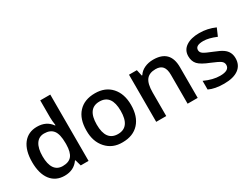

<svg xmlns="http://www.w3.org/2000/svg" viewBox="-58 -1195 2237 1714"><g transform="rotate(-30 1060.0 -338.0)"><path d="M151.4 -240.2Q151.4 -159.2 180.2 -116.9Q209 -74.7 265.6 -74.7Q329.1 -74.7 358.2 -110.6Q387.2 -146.5 388.2 -226.6V-241.2Q388.2 -332.5 357.9 -371.6Q327.6 -410.6 264.6 -410.6Q210 -410.6 180.7 -366.5Q151.4 -322.3 151.4 -240.2ZM383.3 -63.5Q333.5 8.8 237.8 8.8Q147 8.8 95.7 -57.1Q44.9 -123.5 44.9 -242.2Q44.9 -361.3 96.2 -428.2Q147.9 -494.6 239.3 -494.6Q335.4 -494.6 385.3 -423.8H390.6Q383.3 -476.6 383.3 -506.8V-683.6H486.8V0H406.2L388.2 -63.5Z M1003.9 -426.8Q1065.4 -358.4 1065.4 -243.7Q1065.4 -125 1004.4 -58.1Q943.4 8.8 834.5 8.8Q731.9 10.7 668 -59.8Q604 -130.4 605.5 -243.7Q605.5 -362.8 666 -428.2Q726.6 -494.6 836.9 -494.6Q942.4 -494.6 1003.9 -426.8ZM835 -410.6Q711.9 -410.6 711.9 -243.7Q711.9 -75.7 835.9 -75.7Q959 -75.7 959 -243.7Q959 -410.6 835 -410.6Z M1611.8 -316.9V0H1507.8V-298.8Q1507.8 -355.5 1485.1 -383.1Q1462.4 -410.6 1413.6 -410.6Q1348.1 -410.6 1317.9 -371.6Q1287.6 -332.5 1287.6 -242.2V0H1184.1V-485.8H1265.1L1279.3 -422.4H1284.7Q1306.6 -457 1346.9 -475.8Q1387.2 -494.6 1437 -494.6Q1611.8 -494.6 1611.8 -316.9Z M2028.3 -243.2Q2082 -206.1 2082 -138.2Q2082 -67.4 2030 -29.3Q1978 8.8 1881.3 8.8Q1785.2 8.8 1725.6 -20.5V-109.9Q1811.5 -70.3 1885.3 -70.3Q1980.5 -70.3 1980.5 -127.9Q1980 -154.3 1958 -170.2Q1936 -186 1868.2 -213.9Q1784.2 -246.6 1754.4 -278.8Q1724.6 -311.5 1724.6 -363.3Q1724.6 -425.8 1774.9 -460Q1825.7 -494.6 1912.1 -494.6Q1996.6 -494.6 2074.2 -460L2040.5 -382.3Q1962.9 -415 1908.2 -415Q1826.7 -415 1826.7 -368.2Q1826.7 -344.7 1847.7 -329.6Q1869.1 -314 1940.9 -286.1Q2002.4 -262.2 2028.3 -243.2Z"/></g></svg>

Font: Khula Semibold
Style: Regular
Weight: 600
Designer: Erin McLaughlin, Steve Matteson
Version: Version 1.000;PS 1.0;hotconv 1.0.72;makeotf.lib2.5.5900